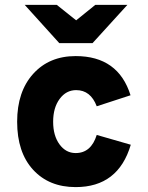

<svg xmlns="http://www.w3.org/2000/svg" viewBox="-20 -752 604 784"><path d="M358 -576H222L81 -732H212L291 -669L369 -732H500ZM289 12Q180 12 115 -59Q50 -130 50 -255Q50 -378 115.5 -450.5Q181 -523 289 -523Q463 -523 513 -363L375 -318Q350 -384 291 -384Q250 -384 223.5 -348Q197 -312 197 -255Q197 -198 223 -162.5Q249 -127 289 -127Q352 -127 375 -201L514 -161Q463 12 289 12Z"/></svg>

Font: Overpass Heavy
Style: Regular
Weight: 900
Designer: Delve Withrington, Thomas Jockin
Foundry: Delve Fonts
Version: Version 3.000;DELV;Overpass